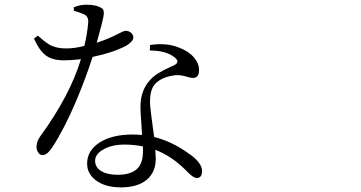

<svg xmlns="http://www.w3.org/2000/svg" viewBox="-20 -772 1540 819"><path d="M496.1 27.3Q428.7 27.3 388.7 -2.9Q351.6 -31.2 351.6 -74.2Q351.6 -128.9 403.3 -163.1Q457 -198.2 545.9 -198.2Q560.5 -198.2 585.9 -196.3Q585 -211.9 583 -244.1Q579.1 -293.9 579.1 -316.4Q579.1 -388.7 623 -433.6Q646.5 -460 709 -487.3Q718.8 -492.2 723.6 -494.1Q750 -507.8 723.6 -528.3Q686.5 -556.6 619.1 -556.6L620.1 -580.1Q691.4 -590.8 745.1 -568.4Q786.1 -552.7 807.6 -526.4Q829.1 -502 829.1 -472.7Q829.1 -439.5 802.7 -439.5Q793.9 -439.5 778.3 -444.3Q751 -453.1 727.5 -451.2Q670.9 -444.3 642.6 -415Q618.2 -389.6 620.1 -330.1Q621.1 -305.7 634.8 -207Q636.7 -194.3 637.7 -187.5Q710 -169.9 779.3 -121.1Q841.8 -80.1 841.8 -43Q841.8 -12.7 819.3 -12.7Q805.7 -12.7 782.2 -36.1Q774.4 -43.9 770.5 -47.9Q711.9 -106.4 642.6 -132.8Q642.6 -131.8 642.6 -129.9Q644.5 -105.5 644.5 -95.7Q644.5 -37.1 605.5 -4.9Q566.4 27.3 496.1 27.3ZM482.4 -26.4Q543 -26.4 569.3 -56.6Q589.8 -80.1 589.8 -127Q589.8 -137.7 589.8 -147.5Q550.8 -155.3 511.7 -155.3Q454.1 -155.3 418 -132.8Q385.7 -113.3 385.7 -86.4Q385.7 -59.6 409.2 -43.9Q435.5 -26.4 482.4 -26.4ZM162.1 -110.4Q149.4 -110.4 142.6 -122.1Q135.7 -132.8 135.7 -146.5Q135.7 -168.9 152.3 -191.4Q278.3 -364.3 325.2 -519.5Q283.2 -514.6 252.9 -514.6Q203.1 -514.6 174.8 -536.1Q147.5 -556.6 125 -607.4L141.6 -620.1Q144.5 -617.2 150.4 -612.3Q180.7 -585.9 197.3 -578.1Q223.6 -565.4 262.7 -565.4Q298.8 -565.4 339.8 -576.2Q352.5 -627.9 356.4 -677.7Q357.4 -703.1 337.9 -710.9Q327.1 -716.8 299.8 -724.6Q296.9 -725.6 294.9 -726.6V-741.2Q322.3 -752 348.6 -752Q392.6 -752 415 -736.3Q425.8 -729.5 421.9 -705.1Q418 -680.7 392.6 -589.8Q444.3 -606.4 488.3 -629.9Q508.8 -640.6 515.6 -640.6Q529.3 -640.6 539.1 -632.3Q548.8 -624 548.8 -612.3Q548.8 -595.7 518.6 -577.1Q460.9 -546.9 375 -529.3Q344.7 -435.5 304.7 -340.8Q252.9 -219.7 203.1 -143.6Q180.7 -110.4 162.1 -110.4Z"/></svg>

Font: Bpmf GenRyu Min R
Style: R
Weight: 400
Foundry: But Ko
Version: Version 1.320